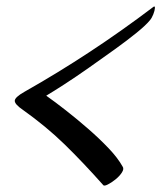

<svg xmlns="http://www.w3.org/2000/svg" viewBox="-20 -599 519 598"><path d="M302 -22Q238 -94 181 -149.5Q124 -205 51 -257Q26 -274 26 -285Q26 -296 56 -313Q263 -430 457 -577Q463 -582 462.5 -574Q462 -566 457.5 -554.5Q453 -543 447 -536Q435 -521 405.5 -497Q376 -473 337 -445Q298 -417 257.5 -388.5Q217 -360 181.5 -337Q146 -314 124 -301Q151 -282 185.5 -255Q220 -228 255 -197.5Q290 -167 318.5 -137Q347 -107 362 -80Q367 -73 359.5 -61.5Q352 -50 339.5 -40Q327 -30 316 -24.5Q305 -19 302 -22Z"/></svg>

Font: Playball
Style: Regular
Weight: 400
Designer: Robert E. Leuschke
Foundry: Robert E. Leuschke
Version: Version 1.010